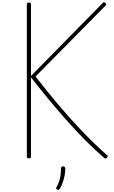

<svg xmlns="http://www.w3.org/2000/svg" viewBox="-20 -1443 1048 1767"><path d="M246 14Q236 14 231.5 10.5Q227 7 227 -1V-1405Q227 -1420 246 -1420Q265 -1420 265 -1405V-744L925 -1415Q932 -1422 937.5 -1422.5Q943 -1423 950 -1415Q958 -1408 958 -1403Q958 -1398 951 -1391L307 -739Q403 -615 510.5 -487Q618 -359 733 -238.5Q848 -118 966 -14Q973 -8 972 -3Q971 2 963 10Q956 17 950.5 16Q945 15 938 10Q849 -67 759 -158Q669 -249 582.5 -347.5Q496 -446 415.5 -543.5Q335 -641 265 -731V-1Q265 7 261 10.5Q257 14 246 14ZM507 302Q497 298 496.5 292.5Q496 287 502 275Q515 252 523.5 228Q532 204 536.5 175Q541 146 541 109Q541 101 545 94.5Q549 88 560 88Q571 88 576 94.5Q581 101 581 109Q581 137 575 170Q569 203 558 235Q547 267 532 291Q528 298 522.5 302Q517 306 507 302Z"/></svg>

Font: Playwrite BE WAL Thin
Style: Regular
Weight: 250
Version: Version 1.002